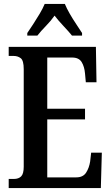

<svg xmlns="http://www.w3.org/2000/svg" viewBox="-20 -951 562 971"><path d="M24 0V-46H50Q74 -46 87 -59Q100 -72 100 -108V-601Q100 -645 85 -656.5Q70 -668 50 -668H24V-714H465L468 -535H414L410 -579Q407 -614 393 -637Q379 -660 345 -660H219V-401H410V-347H219V-54H366Q400 -54 415.5 -78Q431 -102 436 -135L441 -179H495L490 0ZM118 -784Q131 -803 148 -829Q165 -855 181 -882Q197 -909 206 -931H308Q317 -909 332.5 -882Q348 -855 365.5 -829Q383 -803 395 -784V-771H344Q328 -791 301.5 -819Q275 -847 256 -872Q238 -846 212.5 -820Q187 -794 169 -771H118Z"/></svg>

Font: Noto Serif Myanmar ExtraCondensed SemiBold
Style: Regular
Weight: 600
Width: 2
Designer: Ben Mitchell and the Monotype Design Team
Foundry: Monotype Imaging Inc.
Version: Version 2.106; ttfautohint (v1.8.4.7-5d5b)